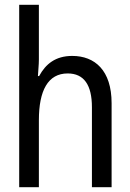

<svg xmlns="http://www.w3.org/2000/svg" viewBox="-20 -780 540 800"><path d="M60 0H142V-279C142 -403 180 -474 262 -474C330 -474 363 -426 363 -333V0H445V-350C445 -487 375 -547 281 -547C211 -547 170 -513 143 -463H138C139 -486 142 -509 142 -532V-760H60Z"/></svg>

Font: Noto Sans Mono ExtraCondensed
Style: Regular
Weight: 400
Width: 2
Designer: Monotype Design Team
Foundry: Monotype Imaging Inc.
Version: Version 2.014